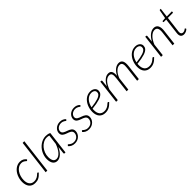

<svg xmlns="http://www.w3.org/2000/svg" viewBox="373 -2246 3772 3772"><g transform="rotate(-45 2259.0 -360.0)"><path d="M400.5 -91Q374 -61.5 350.2 -42.5Q326.5 -23.5 303.8 -12.5Q281 -1.5 257.5 2.5Q234 6.5 207.5 6.5Q164.5 6.5 132.8 -8.2Q101 -23 80 -49.5Q59 -76 48.5 -112.5Q38 -149 38 -192Q38 -231.5 46.2 -270.2Q54.5 -309 70 -344Q85.5 -379 107.5 -408.5Q129.5 -438 157 -459.5Q184.5 -481 216.8 -493.2Q249 -505.5 285.5 -505.5Q310 -505.5 329.8 -500.8Q349.5 -496 366 -487.2Q382.5 -478.5 396 -466Q409.5 -453.5 421 -438L407 -421.5Q402.5 -416 396.5 -416Q391.5 -416 384.2 -424Q377 -432 364.8 -441.2Q352.5 -450.5 333 -458.5Q313.5 -466.5 284 -466.5Q242 -466.5 205.8 -444Q169.5 -421.5 142.8 -383.5Q116 -345.5 100.8 -295.8Q85.5 -246 85.5 -192Q85.5 -157.5 93.2 -128Q101 -98.5 117.2 -77Q133.5 -55.5 158 -43.5Q182.5 -31.5 216 -31.5Q242.5 -31.5 263.5 -37.2Q284.5 -43 300.8 -51.5Q317 -60 329.2 -70.2Q341.5 -80.5 351 -89Q360.5 -97.5 367.2 -103.2Q374 -109 379.5 -109Q385 -109 390 -104L400.5 -91Z M500.5 0 588.5 -727.5H635L546.5 0Z M1051 0H1028Q1018 0 1014.5 -5.5Q1011 -11 1011 -18L1028 -173Q1009 -133 986.2 -99.8Q963.5 -66.5 937.5 -43Q911.5 -19.5 883 -6.5Q854.5 6.5 824 6.5Q793 6.5 769.2 -5.8Q745.5 -18 729.8 -40.5Q714 -63 706 -95Q698 -127 698 -167Q698 -210.5 709.2 -252.2Q720.5 -294 740.5 -331.5Q760.5 -369 788.5 -400.5Q816.5 -432 850.5 -455Q884.5 -478 923 -491Q961.5 -504 1002.5 -504Q1032 -504 1058.2 -498.8Q1084.5 -493.5 1109.5 -480.5ZM839.5 -33Q868 -33 895.5 -49Q923 -65 948.2 -94Q973.5 -123 995.5 -163.8Q1017.5 -204.5 1035 -254L1060.5 -458.5Q1031 -468.5 997 -468.5Q947 -468.5 901.5 -444Q856 -419.5 821.5 -378.5Q787 -337.5 766.5 -284.5Q746 -231.5 746 -174.5Q746 -107.5 768.8 -70.2Q791.5 -33 839.5 -33Z M1511.5 -436.5Q1507.5 -429.5 1500.5 -429.5Q1495.5 -429.5 1488.2 -435.8Q1481 -442 1468.8 -449.8Q1456.5 -457.5 1438 -463.8Q1419.5 -470 1392 -470Q1366.5 -470 1343.8 -461.5Q1321 -453 1304.2 -438.8Q1287.5 -424.5 1277.8 -405.8Q1268 -387 1268 -366Q1268 -345.5 1277.5 -331.5Q1287 -317.5 1302.8 -307.2Q1318.5 -297 1338.2 -289.5Q1358 -282 1379 -274.5Q1400 -267 1419.8 -257.8Q1439.5 -248.5 1455.2 -235.5Q1471 -222.5 1480.5 -203.8Q1490 -185 1490 -158.5Q1490 -126.5 1477.2 -96.5Q1464.5 -66.5 1440.8 -43.2Q1417 -20 1383.8 -6Q1350.5 8 1309.5 8Q1261.5 8 1228.8 -8.8Q1196 -25.5 1172.5 -52.5L1184.5 -69.5Q1190 -77.5 1198 -77.5Q1203 -77.5 1210.5 -69.5Q1218 -61.5 1231 -51.8Q1244 -42 1264.5 -34Q1285 -26 1316 -26Q1346 -26 1370.2 -35.8Q1394.5 -45.5 1411.8 -62.5Q1429 -79.5 1438.5 -101.8Q1448 -124 1448 -149Q1448 -171 1438.5 -186Q1429 -201 1413.2 -211.8Q1397.5 -222.5 1377.8 -230Q1358 -237.5 1337 -244.8Q1316 -252 1296.2 -260.8Q1276.5 -269.5 1260.8 -282Q1245 -294.5 1235.5 -312.5Q1226 -330.5 1226 -356.5Q1226 -385.5 1238.5 -412.2Q1251 -439 1273.5 -459.8Q1296 -480.5 1327.2 -492.8Q1358.5 -505 1395.5 -505Q1437.5 -505 1468.2 -492Q1499 -479 1523 -453Z M1904.5 -436.5Q1900.5 -429.5 1893.5 -429.5Q1888.5 -429.5 1881.2 -435.8Q1874 -442 1861.8 -449.8Q1849.5 -457.5 1831 -463.8Q1812.5 -470 1785 -470Q1759.5 -470 1736.8 -461.5Q1714 -453 1697.2 -438.8Q1680.5 -424.5 1670.8 -405.8Q1661 -387 1661 -366Q1661 -345.5 1670.5 -331.5Q1680 -317.5 1695.8 -307.2Q1711.5 -297 1731.2 -289.5Q1751 -282 1772 -274.5Q1793 -267 1812.8 -257.8Q1832.5 -248.5 1848.2 -235.5Q1864 -222.5 1873.5 -203.8Q1883 -185 1883 -158.5Q1883 -126.5 1870.2 -96.5Q1857.5 -66.5 1833.8 -43.2Q1810 -20 1776.8 -6Q1743.5 8 1702.5 8Q1654.5 8 1621.8 -8.8Q1589 -25.5 1565.5 -52.5L1577.5 -69.5Q1583 -77.5 1591 -77.5Q1596 -77.5 1603.5 -69.5Q1611 -61.5 1624 -51.8Q1637 -42 1657.5 -34Q1678 -26 1709 -26Q1739 -26 1763.2 -35.8Q1787.5 -45.5 1804.8 -62.5Q1822 -79.5 1831.5 -101.8Q1841 -124 1841 -149Q1841 -171 1831.5 -186Q1822 -201 1806.2 -211.8Q1790.5 -222.5 1770.8 -230Q1751 -237.5 1730 -244.8Q1709 -252 1689.2 -260.8Q1669.5 -269.5 1653.8 -282Q1638 -294.5 1628.5 -312.5Q1619 -330.5 1619 -356.5Q1619 -385.5 1631.5 -412.2Q1644 -439 1666.5 -459.8Q1689 -480.5 1720.2 -492.8Q1751.5 -505 1788.5 -505Q1830.5 -505 1861.2 -492Q1892 -479 1916 -453Z M2370.5 -402.5Q2370.5 -382 2365 -363.5Q2359.5 -345 2345.5 -328.5Q2331.5 -312 2307.5 -297.2Q2283.5 -282.5 2246 -270.2Q2208.5 -258 2156.5 -248.2Q2104.5 -238.5 2034.5 -231Q2033.5 -220.5 2033 -210.2Q2032.5 -200 2032.5 -190Q2032.5 -115.5 2066.2 -73.5Q2100 -31.5 2168 -31.5Q2194.5 -31.5 2215.8 -37.2Q2237 -43 2253.8 -52Q2270.5 -61 2283.2 -71Q2296 -81 2306 -90Q2316 -99 2323.2 -104.8Q2330.5 -110.5 2336.5 -110.5Q2342.5 -110.5 2347 -105.5L2358 -92.5Q2333.5 -66.5 2310.2 -47.8Q2287 -29 2263.2 -17Q2239.5 -5 2214 0.8Q2188.5 6.5 2159.5 6.5Q2118 6.5 2085.8 -7.2Q2053.5 -21 2031.5 -46.2Q2009.5 -71.5 1998 -107.8Q1986.5 -144 1986.5 -189Q1986.5 -226.5 1994 -264.5Q2001.5 -302.5 2016.2 -337.5Q2031 -372.5 2052.8 -403Q2074.5 -433.5 2102.5 -456Q2130.5 -478.5 2164.5 -491.5Q2198.5 -504.5 2238 -504.5Q2274.5 -504.5 2299.8 -494.2Q2325 -484 2340.8 -468.8Q2356.5 -453.5 2363.5 -435.8Q2370.5 -418 2370.5 -402.5ZM2235.5 -469.5Q2195.5 -469.5 2163.2 -452.5Q2131 -435.5 2106.2 -407.2Q2081.5 -379 2064.8 -341.8Q2048 -304.5 2040 -264Q2103.5 -271 2149.5 -280.2Q2195.5 -289.5 2227.5 -299.8Q2259.5 -310 2279.2 -322Q2299 -334 2310 -346.8Q2321 -359.5 2324.8 -373Q2328.5 -386.5 2328.5 -401Q2328.5 -411.5 2323.8 -423.8Q2319 -436 2308 -446Q2297 -456 2279.2 -462.8Q2261.5 -469.5 2235.5 -469.5Z M2458 0 2518 -499H2539.5Q2557 -499 2557 -481L2543 -342Q2582 -419.5 2633 -462.2Q2684 -505 2740.5 -505Q2769.5 -505 2788.5 -494.5Q2807.5 -484 2818 -463.8Q2828.5 -443.5 2831.5 -414Q2834.5 -384.5 2831.5 -346.5Q2851 -386.5 2874.2 -416.2Q2897.5 -446 2923.2 -465.8Q2949 -485.5 2976 -495.2Q3003 -505 3029.5 -505Q3062 -505 3083.2 -492.5Q3104.5 -480 3116 -456Q3127.5 -432 3129.8 -397.2Q3132 -362.5 3126.5 -318L3089 0H3042.5L3080 -318Q3084.5 -353.5 3083.8 -381Q3083 -408.5 3075.8 -427.2Q3068.5 -446 3053.8 -455.5Q3039 -465 3014.5 -465Q2990 -465 2964.8 -453.8Q2939.5 -442.5 2915.2 -420Q2891 -397.5 2869.2 -363.5Q2847.5 -329.5 2830 -283.5L2796.5 0H2750L2787.5 -318Q2792 -353.5 2792 -381Q2792 -408.5 2785.5 -427.2Q2779 -446 2764.8 -455.5Q2750.5 -465 2726 -465Q2669 -465 2620.8 -413Q2572.5 -361 2536 -266L2504.5 0Z M3619 -402.5Q3619 -382 3613.5 -363.5Q3608 -345 3594 -328.5Q3580 -312 3556 -297.2Q3532 -282.5 3494.5 -270.2Q3457 -258 3405 -248.2Q3353 -238.5 3283 -231Q3282 -220.5 3281.5 -210.2Q3281 -200 3281 -190Q3281 -115.5 3314.8 -73.5Q3348.5 -31.5 3416.5 -31.5Q3443 -31.5 3464.2 -37.2Q3485.5 -43 3502.2 -52Q3519 -61 3531.8 -71Q3544.5 -81 3554.5 -90Q3564.5 -99 3571.8 -104.8Q3579 -110.5 3585 -110.5Q3591 -110.5 3595.5 -105.5L3606.5 -92.5Q3582 -66.5 3558.8 -47.8Q3535.5 -29 3511.8 -17Q3488 -5 3462.5 0.8Q3437 6.5 3408 6.5Q3366.5 6.5 3334.2 -7.2Q3302 -21 3280 -46.2Q3258 -71.5 3246.5 -107.8Q3235 -144 3235 -189Q3235 -226.5 3242.5 -264.5Q3250 -302.5 3264.8 -337.5Q3279.5 -372.5 3301.2 -403Q3323 -433.5 3351 -456Q3379 -478.5 3413 -491.5Q3447 -504.5 3486.5 -504.5Q3523 -504.5 3548.2 -494.2Q3573.5 -484 3589.2 -468.8Q3605 -453.5 3612 -435.8Q3619 -418 3619 -402.5ZM3484 -469.5Q3444 -469.5 3411.8 -452.5Q3379.5 -435.5 3354.8 -407.2Q3330 -379 3313.2 -341.8Q3296.5 -304.5 3288.5 -264Q3352 -271 3398 -280.2Q3444 -289.5 3476 -299.8Q3508 -310 3527.8 -322Q3547.5 -334 3558.5 -346.8Q3569.5 -359.5 3573.2 -373Q3577 -386.5 3577 -401Q3577 -411.5 3572.2 -423.8Q3567.5 -436 3556.5 -446Q3545.5 -456 3527.8 -462.8Q3510 -469.5 3484 -469.5Z M3707 0 3766.5 -499H3788Q3805.5 -499 3805.5 -481L3791 -337.5Q3811.5 -377 3836.2 -408.2Q3861 -439.5 3888.2 -461Q3915.5 -482.5 3944.8 -493.8Q3974 -505 4003.5 -505Q4035.5 -505 4058.2 -492.5Q4081 -480 4094.8 -456Q4108.5 -432 4112.8 -397.2Q4117 -362.5 4111.5 -318L4074 0H4027L4064.5 -318Q4073 -389 4055 -427Q4037 -465 3987.5 -465Q3959.5 -465 3931 -450.8Q3902.5 -436.5 3876 -410.2Q3849.5 -384 3826 -346.8Q3802.5 -309.5 3784.5 -263L3754 0Z M4253.5 -83.5Q4253.5 -86.5 4253.8 -91Q4254 -95.5 4254.8 -104.5Q4255.5 -113.5 4257 -127.8Q4258.5 -142 4261.5 -164L4295.5 -446.5H4230Q4225 -446.5 4222 -449.5Q4219 -452.5 4220 -458L4222.5 -476.5L4301 -482.5L4334 -660.5Q4335 -665 4338.5 -668.5Q4342 -672 4347 -672H4370L4346.5 -482H4490.5L4486.5 -446.5H4342.5L4308 -165.5Q4305.5 -145 4303.8 -132Q4302 -119 4301.2 -110.8Q4300.5 -102.5 4300.2 -98.5Q4300 -94.5 4300 -92.5Q4300 -60 4315.2 -45.5Q4330.5 -31 4354.5 -31Q4371 -31 4383.8 -36.2Q4396.5 -41.5 4406 -47.8Q4415.5 -54 4421.5 -59.2Q4427.5 -64.5 4430.5 -64.5Q4435.5 -64.5 4438 -59.5L4447 -38.5Q4427 -17.5 4398.5 -4.8Q4370 8 4341.5 8Q4300.5 8 4277.2 -14.5Q4254 -37 4253.5 -83.5Z"/></g></svg>

Font: Lato Light
Style: Italic
Weight: 300
Italic angle: -7°
Designer: Lukasz Dziedzic
Foundry: tyPoland Lukasz Dziedzic
Version: Version 2.007; 2014-02-27